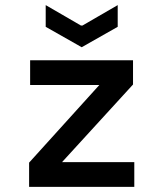

<svg xmlns="http://www.w3.org/2000/svg" viewBox="-20 -732 640 752"><path d="M94 0V-95L369 -399H98V-496H501V-401L223 -97H506V0ZM300 -547 159 -627V-712L297 -632H303L441 -712V-627Z"/></svg>

Font: DM Mono Medium
Style: Regular
Weight: 500
Designer: Colophon Foundry
Foundry: Colophon Foundry
Version: Version 1.000; ttfautohint (v1.8.2.53-6de2)